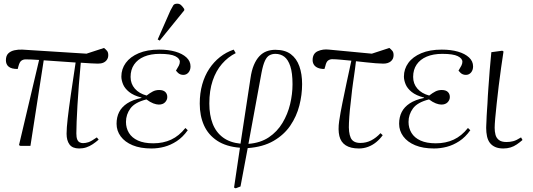

<svg xmlns="http://www.w3.org/2000/svg" viewBox="-20 -791 2889 1041"><path d="M409 14Q373 14 357 -7.5Q341 -29 341 -66Q341 -96 347 -148.5Q353 -201 364 -277Q375 -353 390 -452Q347 -455 304 -458Q261 -461 217 -464L145 0H91L83 -4L192 -466Q167 -468 148.5 -468.5Q130 -469 118 -469Q106 -469 96 -462Q86 -455 80 -432L76 -417Q59 -417 47 -420Q35 -423 27 -429.5Q19 -436 15.5 -445Q12 -454 12 -464Q12 -489 25 -501.5Q38 -514 58.5 -518.5Q79 -523 101 -522L449 -500L544 -531Q554 -523 560.5 -515Q567 -507 567 -492Q567 -478 560 -467.5Q553 -457 541 -451.5Q529 -446 511 -446Q497 -446 473 -447.5Q449 -449 418 -451Q412 -388 407.5 -330Q403 -272 400 -221Q397 -170 395.5 -131Q394 -92 394 -68Q394 -47 398.5 -35.5Q403 -24 411.5 -19.5Q420 -15 430 -15Q444 -15 459.5 -20Q475 -25 505 -46L515 -34Q499 -20 482.5 -9Q466 2 448 8Q430 14 409 14Z M801 14Q741 14 699 -3.5Q657 -21 634.5 -51.5Q612 -82 612 -120Q612 -156 626 -183.5Q640 -211 669.5 -230.5Q699 -250 747 -260V-262Q704 -273 680 -292.5Q656 -312 647 -334.5Q638 -357 638 -376Q638 -417 662 -450Q686 -483 732 -502.5Q778 -522 843 -522Q893 -522 931 -511Q969 -500 991 -479.5Q1013 -459 1013 -431Q1013 -411 1002 -398Q991 -385 974 -385Q965 -385 957.5 -388Q950 -391 944.5 -396.5Q939 -402 934 -408Q944 -424 949.5 -435Q955 -446 955 -456Q955 -474 930 -486.5Q905 -499 846 -499Q797 -499 761.5 -484Q726 -469 707 -441Q688 -413 688 -374Q688 -337 711 -310.5Q734 -284 775 -273Q793 -287 808.5 -295Q824 -303 843 -303Q865 -303 876 -292.5Q887 -282 887 -265Q887 -249 875 -236.5Q863 -224 841 -224Q828 -224 811 -230.5Q794 -237 774 -252Q711 -236 687 -203Q663 -170 663 -130Q663 -97 679 -70.5Q695 -44 728 -29Q761 -14 811 -14Q865 -14 908 -34Q951 -54 985 -97L998 -85Q971 -47 938 -25.5Q905 -4 870.5 5Q836 14 801 14ZM846 -571 835 -577 904 -734Q914 -753 919.5 -762Q925 -771 941 -771Q953 -771 961.5 -763.5Q970 -756 979 -742V-735Z M1258 230 1249 226 1281 10Q1206 4 1157.5 -28Q1109 -60 1086 -111.5Q1063 -163 1063 -229Q1063 -286 1076.5 -333.5Q1090 -381 1114.5 -418Q1139 -455 1172.5 -481.5Q1206 -508 1247 -522L1258 -503Q1216 -482 1183.5 -444.5Q1151 -407 1133 -353.5Q1115 -300 1115 -230Q1115 -167 1133 -120.5Q1151 -74 1188.5 -46Q1226 -18 1284 -12L1338 -366Q1344 -409 1356.5 -438.5Q1369 -468 1386.5 -486.5Q1404 -505 1426 -513Q1448 -521 1473 -521Q1525 -521 1556.5 -497.5Q1588 -474 1603 -432Q1618 -390 1618 -335Q1618 -277 1603 -218.5Q1588 -160 1554 -110Q1520 -60 1463 -27Q1406 6 1323 12L1284 220ZM1327 -11Q1392 -16 1437.5 -46.5Q1483 -77 1511.5 -124.5Q1540 -172 1553 -226.5Q1566 -281 1566 -334Q1566 -396 1554 -432Q1542 -468 1521.5 -483.5Q1501 -499 1473 -499Q1456 -499 1441.5 -491.5Q1427 -484 1416.5 -461.5Q1406 -439 1398 -397Z M1926 14Q1881 14 1854.5 -3Q1828 -20 1820 -53.5Q1812 -87 1819 -135Q1826 -182 1836.5 -233Q1847 -284 1859 -341.5Q1871 -399 1885 -462Q1853 -465 1826 -467.5Q1799 -470 1781 -470Q1769 -470 1759 -463Q1749 -456 1744 -433L1739 -417Q1717 -417 1702.5 -423.5Q1688 -430 1681.5 -441Q1675 -452 1675 -465Q1675 -501 1703 -513.5Q1731 -526 1764 -522L1996 -500L2091 -531Q2101 -523 2107.5 -515Q2114 -507 2114 -492Q2114 -471 2099 -458.5Q2084 -446 2058 -446Q2042 -446 2017.5 -448Q1993 -450 1965.5 -453Q1938 -456 1910 -459Q1908 -439 1905 -418.5Q1902 -398 1899.5 -379Q1897 -360 1894 -341Q1891 -322 1889 -303.5Q1887 -285 1885 -266.5Q1883 -248 1881 -230.5Q1879 -213 1877 -195Q1875 -177 1874 -159.5Q1873 -142 1872 -125Q1869 -72 1881.5 -44Q1894 -16 1934 -16Q1966 -16 1993 -30Q2020 -44 2043 -69L2055 -58Q2040 -37 2020 -20.5Q2000 -4 1976 5Q1952 14 1926 14Z M2333 14Q2273 14 2231 -3.5Q2189 -21 2166.5 -51.5Q2144 -82 2144 -120Q2144 -156 2158 -183.5Q2172 -211 2201.5 -230.5Q2231 -250 2279 -260V-262Q2236 -273 2212 -292.5Q2188 -312 2179 -334.5Q2170 -357 2170 -376Q2170 -417 2194 -450Q2218 -483 2264 -502.5Q2310 -522 2375 -522Q2425 -522 2463 -511Q2501 -500 2523 -479.5Q2545 -459 2545 -431Q2545 -411 2534 -398Q2523 -385 2506 -385Q2497 -385 2489.5 -388Q2482 -391 2476.5 -396.5Q2471 -402 2466 -408Q2476 -424 2481.5 -435Q2487 -446 2487 -456Q2487 -474 2462 -486.5Q2437 -499 2378 -499Q2329 -499 2293.5 -484Q2258 -469 2239 -441Q2220 -413 2220 -374Q2220 -337 2243 -310.5Q2266 -284 2307 -273Q2325 -287 2340.5 -295Q2356 -303 2375 -303Q2397 -303 2408 -292.5Q2419 -282 2419 -265Q2419 -249 2407 -236.5Q2395 -224 2373 -224Q2360 -224 2343 -230.5Q2326 -237 2306 -252Q2243 -236 2219 -203Q2195 -170 2195 -130Q2195 -97 2211 -70.5Q2227 -44 2260 -29Q2293 -14 2343 -14Q2397 -14 2440 -34Q2483 -54 2517 -97L2530 -85Q2503 -47 2470 -25.5Q2437 -4 2402.5 5Q2368 14 2333 14Z M2709 14Q2683 14 2665 6Q2647 -2 2636 -16.5Q2625 -31 2620.5 -52Q2616 -73 2616 -98Q2616 -104 2616.5 -113Q2617 -122 2617.5 -134Q2618 -146 2618.5 -161Q2619 -176 2620.5 -193.5Q2622 -211 2623 -230Q2624 -249 2625 -270.5Q2626 -292 2628 -314.5Q2630 -337 2631.5 -361Q2633 -385 2635 -409Q2637 -433 2639.5 -458.5Q2642 -484 2644 -508L2703 -516L2710 -512Q2704 -472 2697 -424Q2690 -376 2684 -325.5Q2678 -275 2673 -229.5Q2668 -184 2665 -149.5Q2662 -115 2662 -98Q2662 -78 2666.5 -60.5Q2671 -43 2685 -32Q2699 -21 2726 -21Q2745 -21 2762.5 -25.5Q2780 -30 2805 -46L2813 -32Q2798 -19 2782 -8Q2766 3 2748 8.5Q2730 14 2709 14Z"/></svg>

Font: Literata 60pt ExtraLight
Style: Italic
Weight: 250
Italic angle: -2°
Designer: Latin by Veronika Burian and Jose Scaglione. Greek by Irene Vlachou. Cyrillic by Vera Evstafieva
Foundry: TypeTogether
Version: Version 3.103;gftools[0.9.29]